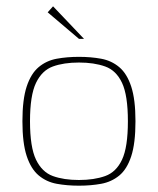

<svg xmlns="http://www.w3.org/2000/svg" viewBox="-20 -583 500 608"><path d="M230 5Q192 5 159.5 -1Q127 -7 102.5 -27.5Q78 -48 64.5 -89Q51 -130 51 -199Q51 -268 64.5 -309Q78 -350 102.5 -370.5Q127 -391 159.5 -397Q192 -403 230 -403Q268 -403 300.5 -397Q333 -391 357.5 -370.5Q382 -350 395.5 -309Q409 -268 409 -199Q409 -129 395.5 -88Q382 -47 357.5 -27Q333 -7 300.5 -1Q268 5 230 5ZM230 -13Q278 -13 313 -25.5Q348 -38 366.5 -77.5Q385 -117 385 -199Q385 -281 366.5 -320.5Q348 -360 313 -372.5Q278 -385 230 -385Q182 -385 147.5 -372.5Q113 -360 94 -320.5Q75 -281 75 -199Q75 -117 94 -77.5Q113 -38 147.5 -25.5Q182 -13 230 -13ZM230 -460 131 -544 148 -563 246 -460Z"/></svg>

Font: Genos Thin Thin
Style: Regular
Weight: 250
Version: Version 1.010